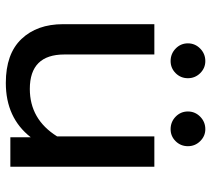

<svg xmlns="http://www.w3.org/2000/svg" viewBox="-52 -638 705 640"><g transform="rotate(90 300.0 -317.5)"><path d="M183.1 -534.2Q158.7 -534.2 141.4 -551Q124 -567.9 124 -591.8Q124 -615.7 141.4 -632.8Q158.7 -649.9 183.1 -649.9Q206.5 -649.9 223.4 -632.8Q240.2 -615.7 240.2 -591.8Q240.2 -567.9 223.4 -551Q206.5 -534.2 183.1 -534.2ZM410.2 -534.2Q385.7 -534.2 368.4 -551Q351.1 -567.9 351.1 -591.8Q351.1 -615.7 368.4 -632.8Q385.7 -649.9 410.2 -649.9Q433.1 -649.9 450 -632.8Q466.8 -615.7 466.8 -591.8Q466.8 -567.9 450.2 -551Q433.6 -534.2 410.2 -534.2ZM255.9 15.1Q159.2 15.1 109.6 -36.9Q60.1 -88.9 60.1 -175.8V-480H161.1V-180.2Q161.1 -64.9 275.9 -64.9Q377.4 -64.9 434.1 -155.8V-480H535.2V0H437V-67.9Q372.1 15.1 255.9 15.1Z"/></g></svg>

Font: Prompt
Style: Regular
Weight: 400
Designer: Katatrad Team
Foundry: CadsonDemak
Version: Version 1.000;PS 001.000;hotconv 1.0.88;makeotf.lib2.5.64775